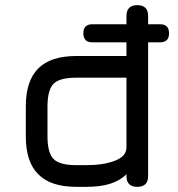

<svg xmlns="http://www.w3.org/2000/svg" viewBox="-20 -724 688 744"><path d="M314 0C314 0 314 0 314 0C351.5 0 383 -4 408.5 -12.5C434 -21 454.5 -33 470 -49C470 -49 470 -42 470 -42C470 -42 470 -42 470 -42C470 -14 484 0 512 0C512 0 512 0 512 0C540 0 554 -14 554 -42C554 -42 554 -662 554 -662C554 -662 554 -662 554 -662C554 -690 540 -704 512 -704C512 -704 512 -704 512 -704C484 -704 470 -690 470 -662C470 -662 470 -507 470 -507C470 -507 276 -507 276 -507C276 -507 276 -507 276 -507C209.5 -507 160.5 -491 128.5 -459C96 -427 80 -377.5 80 -311C80 -311 80 -196 80 -196C80 -196 80 -196 80 -196C80 -129.5 96 -80.5 128.5 -48.5C160.5 -16 209.5 0 276 0C276 0 314 0 314 0ZM276 -84C233 -84 203.5 -92 188 -107.5C172 -123 164 -152.5 164 -196C164 -196 164 -311 164 -311C164 -311 164 -311 164 -311C164 -354 172 -383.5 187.5 -399.5C203 -415 232.5 -423 276 -423C276 -423 470 -423 470 -423C470 -423 470 -153 470 -153C470 -153 470 -153 470 -153C470 -129.5 455 -112.5 425 -101C395 -89.5 358 -84 314 -84C314 -84 276 -84 276 -84C276 -84 276 -84 276 -84ZM600 -560C600 -560 600 -560 600 -560C623.5 -560 635 -571.5 635 -595C635 -595 635 -595 635 -595C635 -618.5 623.5 -630 600 -630C600 -630 338 -630 338 -630C338 -630 338 -630 338 -630C314.5 -630 303 -618.5 303 -595C303 -595 303 -595 303 -595C303 -571.5 314.5 -560 338 -560C338 -560 600 -560 600 -560Z"/></svg>

Font: Jura-Fortis-Bold
Style: Bold
Weight: 500
Designer: Daniel Johnson, Alexei Vanyashin, Mirko Velimirovic
Foundry: Daniel Johnson
Version: ""